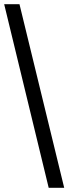

<svg xmlns="http://www.w3.org/2000/svg" viewBox="-20 -780 328 921"><path d="M213.6 121 0 -760H73.4L288 121Z"/></svg>

Font: Noto Serif Hentaigana ExtraLight
Style: Regular
Weight: 200
Designer: Kazuhiro Yamada
Foundry: nipponia
Version: Version 1.000